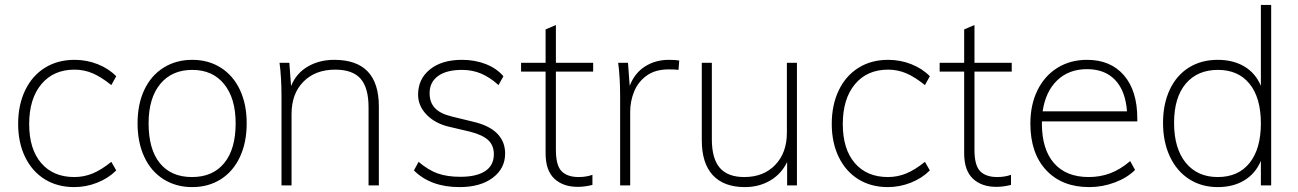

<svg xmlns="http://www.w3.org/2000/svg" viewBox="-20 -756 5292 783"><path d="M54 -251Q54 -328 82.5 -387.5Q111 -447 163 -479.5Q215 -512 284 -512Q334 -512 379 -494Q424 -476 454 -445L434 -409Q393 -442 358 -457Q323 -472 284 -472Q198 -472 148.5 -412.5Q99 -353 99 -250Q99 -148 148 -91Q197 -34 283 -34Q322 -34 357.5 -48.5Q393 -63 434 -96L454 -61Q422 -29 376.5 -11Q331 7 283 7Q214 7 162.5 -25Q111 -57 82.5 -115.5Q54 -174 54 -251Z M541 -253Q541 -331 568.5 -389.5Q596 -448 647 -480Q698 -512 764 -512Q830 -512 880.5 -480Q931 -448 958.5 -389.5Q986 -331 986 -253Q986 -175 958.5 -116Q931 -57 880.5 -25Q830 7 764 7Q698 7 647 -25Q596 -57 568.5 -116Q541 -175 541 -253ZM941 -253Q941 -355 894 -413Q847 -471 764 -471Q681 -471 633.5 -413.5Q586 -356 586 -253Q586 -147 632 -90.5Q678 -34 763 -34Q848 -34 894.5 -91Q941 -148 941 -253Z M1525 -322V0H1483V-318Q1483 -398 1450.5 -435Q1418 -472 1347 -472Q1266 -472 1217.5 -423Q1169 -374 1169 -291V0H1128V-362Q1128 -440 1120 -500H1160L1167 -405Q1188 -457 1235 -484.5Q1282 -512 1343 -512Q1525 -512 1525 -322Z M1668 -61 1687 -96Q1727 -62 1765.5 -48.5Q1804 -35 1857 -35Q1924 -35 1959 -58.5Q1994 -82 1994 -127Q1994 -163 1971 -184.5Q1948 -206 1897 -219L1812 -239Q1755 -252 1720 -288Q1685 -324 1685 -370Q1685 -434 1733.5 -473Q1782 -512 1864 -512Q1917 -512 1961.5 -494.5Q2006 -477 2033 -445L2013 -409Q1979 -440 1943 -455.5Q1907 -471 1864 -471Q1801 -471 1766.5 -446Q1732 -421 1732 -376Q1732 -338 1754 -315Q1776 -292 1822 -281L1908 -260Q1974 -245 2007 -212Q2040 -179 2040 -130Q2040 -69 1989.5 -31Q1939 7 1854 7Q1736 7 1668 -61Z M2247 -464V-145Q2247 -81 2270.5 -57.5Q2294 -34 2340 -34Q2370 -34 2396 -43V-2Q2366 6 2336 6Q2276 6 2240.5 -27.5Q2205 -61 2205 -131V-464H2105V-500H2205V-636L2247 -654V-500H2399V-464Z M2750 -509 2747 -471Q2735 -473 2707 -473Q2652 -473 2617 -447.5Q2582 -422 2566 -382.5Q2550 -343 2550 -300V0H2509V-362Q2509 -440 2501 -500H2541L2548 -406Q2568 -458 2610.5 -485Q2653 -512 2708 -512Q2736 -512 2750 -509Z M3230 -500V0H3190V-95Q3166 -46 3120.5 -19.5Q3075 7 3018 7Q2932 7 2887 -41.5Q2842 -90 2842 -184V-500H2883V-188Q2883 -109 2915.5 -71.5Q2948 -34 3015 -34Q3094 -34 3141.5 -83.5Q3189 -133 3189 -215V-500Z M3372 -251Q3372 -328 3400.5 -387.5Q3429 -447 3481 -479.5Q3533 -512 3602 -512Q3652 -512 3697 -494Q3742 -476 3772 -445L3752 -409Q3711 -442 3676 -457Q3641 -472 3602 -472Q3516 -472 3466.5 -412.5Q3417 -353 3417 -250Q3417 -148 3466 -91Q3515 -34 3601 -34Q3640 -34 3675.5 -48.5Q3711 -63 3752 -96L3772 -61Q3740 -29 3694.5 -11Q3649 7 3601 7Q3532 7 3480.5 -25Q3429 -57 3400.5 -115.5Q3372 -174 3372 -251Z M3954 -464V-145Q3954 -81 3977.5 -57.5Q4001 -34 4047 -34Q4077 -34 4103 -43V-2Q4073 6 4043 6Q3983 6 3947.5 -27.5Q3912 -61 3912 -131V-464H3812V-500H3912V-636L3954 -654V-500H4106V-464Z M4229 -261V-252Q4229 -147 4278.5 -90.5Q4328 -34 4420 -34Q4467 -34 4508 -49.5Q4549 -65 4589 -99L4609 -63Q4577 -31 4526.5 -12Q4476 7 4422 7Q4311 7 4246.5 -62Q4182 -131 4182 -252Q4182 -329 4211 -388Q4240 -447 4292.5 -479.5Q4345 -512 4413 -512Q4509 -512 4563.5 -449Q4618 -386 4618 -273V-261ZM4232 -302H4576Q4570 -385 4528 -429.5Q4486 -474 4413 -474Q4339 -474 4291.5 -428.5Q4244 -383 4232 -302Z M5164 -736V0H5122V-100Q5100 -48 5054.5 -20.5Q5009 7 4946 7Q4880 7 4829.5 -25.5Q4779 -58 4751 -117.5Q4723 -177 4723 -255Q4723 -332 4750.5 -390.5Q4778 -449 4828.5 -480.5Q4879 -512 4946 -512Q5009 -512 5054.5 -485Q5100 -458 5122 -406V-736ZM5122 -253Q5122 -357 5076 -414Q5030 -471 4947 -471Q4863 -471 4815.5 -414.5Q4768 -358 4768 -255Q4768 -151 4815.5 -92.5Q4863 -34 4946 -34Q5030 -34 5076 -91.5Q5122 -149 5122 -253Z"/></svg>

Font: MuliDisplayVN ExtraLight
Style: Regular
Weight: 200
Designer: Vernon Adams
Foundry: Vernon Adams
Version: Version 2.100